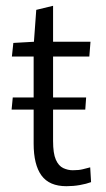

<svg xmlns="http://www.w3.org/2000/svg" viewBox="-20 -632 366 662"><path d="M209 10Q150 10 123 -27Q96 -64 96 -137V-254H20L24 -296H96V-437H21L26 -484L97 -488L105 -598L163 -612V-488H292L288 -437H163V-296H277L274 -254H163V-146Q163 -103 172.5 -81.5Q182 -60 198 -52.5Q214 -45 231 -45Q252 -45 265.5 -48.5Q279 -52 291 -55L294 -4Q278 2 255.5 6Q233 10 209 10Z"/></svg>

Font: Murecho Light
Style: Regular
Weight: 300
Designer: Neil Summerour
Foundry: Positype
Version: Version 1.010; ttfautohint (v1.8.3)